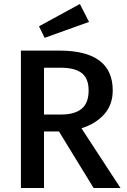

<svg xmlns="http://www.w3.org/2000/svg" viewBox="-20 -944 640 964"><path d="M389 -300 585 0H450L276 -284H201V0H85V-690H277Q546 -690 546 -490Q546 -418 503 -370Q460 -322 389 -300ZM284 -604H201V-369H287Q355 -369 390 -398Q425 -427 425 -490Q425 -550 390.5 -577Q356 -604 284 -604ZM427 -834 204 -754 176 -812 381 -924Z"/></svg>

Font: Fira Mono Medium
Style: Regular
Weight: 500
Designer: Carrois Corporate & Edenspiekermann AG
Foundry: Carrois Corporate GbR & Edenspiekermann AG
Version: Version 3.206